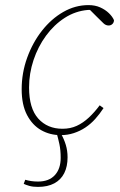

<svg xmlns="http://www.w3.org/2000/svg" viewBox="-20 -518 470 753"><path d="M73 203 79 187Q89 190 101.5 192Q114 194 129 194Q172 194 195 169Q218 144 218 101Q218 71 213 47.5Q208 24 201 0H219V6Q231 27 238 50Q245 73 245 99Q245 135 232 161Q219 187 193 201Q167 215 129 215Q109 215 95 211Q81 207 73 203ZM218 12Q176 12 141.5 -7.5Q107 -27 86 -67Q65 -107 65 -168Q65 -232 86.5 -291.5Q108 -351 144.5 -397.5Q181 -444 228 -471Q275 -498 327 -498Q353 -498 373 -489Q393 -480 407 -466.5Q421 -453 427 -439Q427 -430 421 -424Q415 -418 406 -418Q395 -418 386 -426.5Q377 -435 360 -452L329 -483H345V-479H325Q276 -475 234 -448Q192 -421 160.5 -378Q129 -335 111.5 -282.5Q94 -230 94 -175Q94 -93 130 -53Q166 -13 225 -13Q256 -13 281 -24.5Q306 -36 328.5 -57Q351 -78 371 -105L386 -94Q371 -71 353.5 -51.5Q336 -32 315 -18Q294 -4 269.5 4Q245 12 218 12Z"/></svg>

Font: Source Serif 4 ExtraLight
Style: Italic
Weight: 250
Italic angle: -12°
Designer: Frank Grießhammer
Foundry: Adobe Systems Incorporated
Version: Version 4.004;hotconv 1.0.116;makeotfexe 2.5.65601